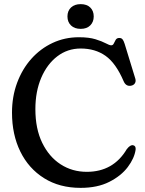

<svg xmlns="http://www.w3.org/2000/svg" viewBox="-20 -893 702 928"><path d="M635.5 -169.5Q629.5 -128 597.5 -85.5Q565.5 -43 508.2 -14Q451 15 369.5 15Q267.5 15 193 -31.8Q118.5 -78.5 78.2 -160.5Q38 -242.5 38 -348.5Q38 -426.5 62.8 -493Q87.5 -559.5 131.5 -608.8Q175.5 -658 234.2 -685.5Q293 -713 361 -713Q410.5 -713 441.8 -703.2Q473 -693.5 491 -683.8Q509 -674 517.5 -674Q526 -674 530 -682.8Q534 -691.5 539.2 -700.5Q544.5 -709.5 556.5 -709.5Q566.5 -709.5 572 -703.2Q577.5 -697 582.5 -681L634 -513Q638 -500 631.8 -490.2Q625.5 -480.5 612 -478.5Q588.5 -475 577.5 -500.5Q540 -588 490 -623.2Q440 -658.5 370 -658.5Q306.5 -658.5 257 -620.8Q207.5 -583 179.2 -516.8Q151 -450.5 151 -365.5Q151 -270.5 184 -202.8Q217 -135 273 -98.8Q329 -62.5 399.5 -62.5Q528 -62.5 593 -172.5Q610 -194 623.5 -191Q637.5 -188 635.5 -169.5ZM370 -753.5Q340.5 -753.5 323.2 -770Q306 -786.5 306 -813.5Q306 -840.5 323.2 -856.8Q340.5 -873 370 -873Q399.5 -873 416.2 -856.8Q433 -840.5 433 -813.5Q433 -787 416.2 -770.2Q399.5 -753.5 370 -753.5Z"/></svg>

Font: Fraunces 72pt S100
Style: Regular
Weight: 400
Version: Version 1.000; ttfautohint (v1.8.3)